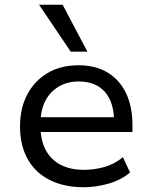

<svg xmlns="http://www.w3.org/2000/svg" viewBox="-20 -777 638 806"><path d="M332 9Q249 9 188.5 -21.5Q128 -52 96 -109.5Q64 -167 64 -247Q64 -322 94 -379.5Q124 -437 179 -470Q234 -503 310 -503Q382 -503 432.5 -472Q483 -441 509.5 -385Q536 -329 536 -252V-223H131V-285H478L459 -265Q459 -347 420.5 -391Q382 -435 310 -435Q263 -435 226.5 -413.5Q190 -392 170 -353Q150 -314 150 -258V-248Q150 -188 172 -147Q194 -106 235 -85Q276 -64 333 -64Q374 -64 416.5 -75.5Q459 -87 496 -117L526 -53Q488 -21 435.5 -6Q383 9 332 9ZM277 -560 144 -757H243L347 -560Z"/></svg>

Font: Nunito Sans 8pt
Style: Regular
Weight: 400
Version: Version 3.101;gftools[0.9.27]